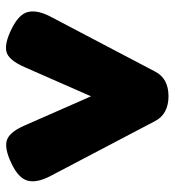

<svg xmlns="http://www.w3.org/2000/svg" viewBox="8 -556 562 617"><g transform="rotate(-90 288.5 -247.0)"><path d="M288 14Q260 14 239.5 3Q219 -8 208 -30L31 -367Q9 -410 17 -439Q25 -468 71 -490Q118 -513 145 -506Q172 -499 194 -449L288 -235L382 -449Q405 -501 432 -507Q459 -513 505 -490Q552 -467 559 -437.5Q566 -408 545 -367L368 -30Q357 -8 337 3Q317 14 288 14Z"/></g></svg>

Font: Fredoka Light
Style: Regular
Weight: 300
Designer: Ben Nathan
Foundry: Milena B. Brandão, Ben Nathan
Version: Version 2.001